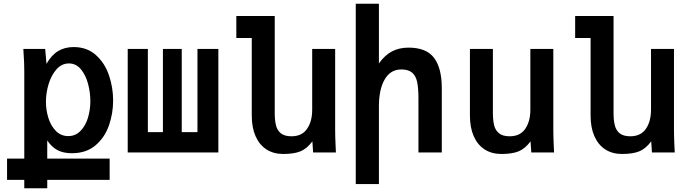

<svg xmlns="http://www.w3.org/2000/svg" viewBox="-20 -810 3640 1020"><path d="M17.5 32.5H109V-431Q109 -477.5 105.5 -523L104 -550H220L227 -471Q254 -518 289.2 -539Q324.5 -560 371 -560Q442 -560 489.2 -517.8Q536.5 -475.5 558.8 -410.5Q581 -345.5 581 -275.5Q581 -208 559 -144.2Q537 -80.5 487.8 -38.2Q438.5 4 361.5 4Q317 4 285.8 -12.2Q254.5 -28.5 231 -64V32.5H562.5V145.5H231V190H109V145.5H17.5ZM460 -272.5Q460 -317.5 448 -363.8Q436 -410 410.2 -441.5Q384.5 -473 346 -473Q308 -473 280.2 -441.8Q252.5 -410.5 238.2 -363.2Q224 -316 224 -269.5Q224 -225.5 237 -183.5Q250 -141.5 277 -114.2Q304 -87 342.5 -87Q380.5 -87 407.2 -114Q434 -141 447 -183.5Q460 -226 460 -272.5Z M1140 0H658.5V-550H765.5V-108H845.5V-550H945.5V-108H1029V-550H1140Z M1317.5 -196V-608H1235.5V-725H1439.5V-211Q1439.5 -171 1446.2 -144Q1453 -117 1472.5 -101.5Q1492 -86 1528.5 -86Q1584 -86 1611.2 -125.5Q1638.5 -165 1638.5 -227V-550H1760.5V-119Q1760.5 -87.5 1762.5 -43.5Q1763.5 -28.5 1764.5 0H1643.5L1639.5 -59Q1611 -20.5 1576.5 -6.2Q1542 8 1484.5 8Q1433 8 1395.5 -16.2Q1358 -40.5 1337.8 -86.2Q1317.5 -132 1317.5 -196Z M1870 -790H1993V-473Q2024.5 -517.5 2062.8 -537.2Q2101 -557 2150 -557Q2245.5 -557 2286.2 -502.2Q2327 -447.5 2327 -342V0H2203V-287Q2203 -342 2196 -374.8Q2189 -407.5 2169.2 -424.2Q2149.5 -441 2112 -441Q2054 -441 2023.5 -387.8Q1993 -334.5 1993 -246V168H1870Z M2476.5 -196V-550H2598.5V-211Q2598.5 -171 2605.2 -144Q2612 -117 2631.5 -101.5Q2651 -86 2687.5 -86Q2743 -86 2770.2 -125.5Q2797.5 -165 2797.5 -227V-550H2919.5V-119Q2919.5 -87.5 2921.5 -43.5Q2922.5 -28.5 2923.5 0H2802.5L2798.5 -59Q2770 -20.5 2735.5 -6.2Q2701 8 2643.5 8Q2592 8 2554.5 -16.2Q2517 -40.5 2496.8 -86.2Q2476.5 -132 2476.5 -196Z M3117.5 -196V-608H3035.5V-725H3239.5V-211Q3239.5 -171 3246.2 -144Q3253 -117 3272.5 -101.5Q3292 -86 3328.5 -86Q3384 -86 3411.2 -125.5Q3438.5 -165 3438.5 -227V-550H3560.5V-119Q3560.5 -87.5 3562.5 -43.5Q3563.5 -28.5 3564.5 0H3443.5L3439.5 -59Q3411 -20.5 3376.5 -6.2Q3342 8 3284.5 8Q3233 8 3195.5 -16.2Q3158 -40.5 3137.8 -86.2Q3117.5 -132 3117.5 -196Z"/></svg>

Font: JuliaMono
Style: Bold
Weight: 700
Monospace: yes
Designer: cormullion
Foundry: corm
Version: Version 0.055; ttfautohint (v1.8.4)